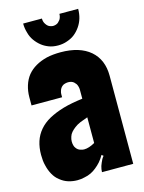

<svg xmlns="http://www.w3.org/2000/svg" viewBox="-162 -1233 1002 1335"><g transform="rotate(-15 339.0 -565.0)"><path d="M25 -226Q25 -278 39 -321.5Q53 -365 83 -400Q113 -435 157.5 -459.5Q202 -484 263 -502Q294 -511 329 -517.5Q364 -524 403 -529V-595Q403 -605 399.5 -617.5Q396 -630 391 -637Q385 -645 378 -651.5Q371 -658 359 -662Q347 -665 337 -665Q328 -665 315.5 -662Q303 -659 296 -653Q280 -641 274 -620Q270 -608 270 -598V-575H50V-634Q50 -678 62.5 -718Q75 -758 99 -788Q148 -847 240 -870Q262 -875 287.5 -877.5Q313 -880 340 -880Q477 -880 553 -815Q628 -750 628 -634V0H403Q403 -9 405 -21.5Q407 -34 410 -43Q414 -54 418.5 -64.5Q423 -75 429 -87Q434 -96 443 -107L431 -117Q415 -89 398.5 -70.5Q382 -52 363 -37Q345 -22 323.5 -11.5Q302 -1 275 4Q263 7 250.5 8.5Q238 10 225 10Q192 10 160.5 0.5Q129 -9 101 -32Q76 -51 59 -81.5Q42 -112 34 -147Q29 -165 27 -185Q25 -205 25 -226ZM255 -260Q255 -245 258.5 -232.5Q262 -220 267 -214Q280 -194 302 -189Q314 -185 325 -185Q359 -185 403 -210V-395Q373 -385 349 -375Q325 -365 307 -351Q291 -339 278.5 -325Q266 -311 261 -294Q255 -276 255 -260ZM402 -1140H537Q537 -1068 500 -1015Q482 -989 459 -970.5Q436 -952 403 -941Q373 -930 337 -930Q300 -930 270.5 -941.5Q241 -953 220 -970Q196 -989 177.5 -1015Q159 -1041 151 -1073Q146 -1089 143.5 -1105.5Q141 -1122 141 -1140H276Q276 -1116 288 -1099Q301 -1079 318 -1074Q330 -1070 338 -1070Q348 -1070 359 -1073.5Q370 -1077 377 -1084Q386 -1093 390.5 -1099Q395 -1105 399 -1118Q402 -1130 402 -1140Z"/></g></svg>

Font: Boldonse
Style: Regular
Weight: 400
Designer: Universitype Foundry
Foundry: Universitype Foundry
Version: Version 1.000; ttfautohint (v1.8.4.7-5d5b)